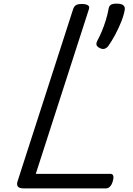

<svg xmlns="http://www.w3.org/2000/svg" viewBox="-20 -1037 734 1057"><path d="M109 0Q64 0 77 -40L383 -988Q388 -1002 398 -1008.5Q408 -1015 430 -1015Q453 -1015 464 -1008Q475 -1001 469 -985L177 -80H588Q599 -80 603 -70.5Q607 -61 601 -40Q596 -21 586 -10.5Q576 0 565 0ZM530 -772Q515 -779 511.5 -789Q508 -799 518 -817Q528 -835 540 -863.5Q552 -892 562 -924Q572 -956 577 -984Q579 -1001 588 -1009Q597 -1017 622 -1017Q646 -1017 657.5 -1009Q669 -1001 667 -984Q662 -954 647.5 -917.5Q633 -881 614 -845.5Q595 -810 575 -782Q570 -775 558.5 -769.5Q547 -764 530 -772Z"/></svg>

Font: Playwrite US Trad
Style: Regular
Weight: 400
Designer: Veronika Burian, José Scaglione
Foundry: TypeTogether
Version: Version 1.002